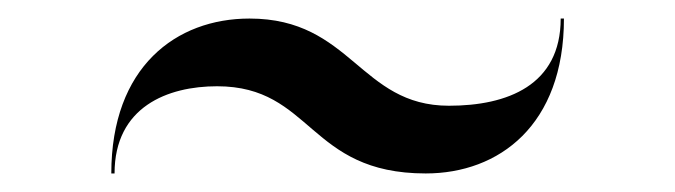

<svg xmlns="http://www.w3.org/2000/svg" viewBox="-20 -530 728 207"><path d="M214 -437C317 -437 312 -343 439 -343C518 -343 588 -395 588 -510H584.5C584.5 -438 527 -416 464 -416C368 -416 359 -510 249 -510C170 -510 100 -458 100 -343H103.5C103.5 -415 161 -437 214 -437Z"/></svg>

Font: Bodoni* 48pt
Style: Regular
Weight: 400
Version: Version 2.3